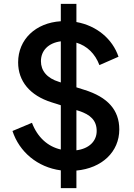

<svg xmlns="http://www.w3.org/2000/svg" viewBox="-20 -865 687 985"><path d="M292 100H372V10C503 -2 592 -86 592 -201C592 -301 532 -367 413 -404L372 -417V-646C426 -630 468 -590 490 -531L588 -574C557 -665 477 -733 372 -752V-845H292V-756C163 -748 73 -663 73 -545C73 -449 133 -375 245 -340L292 -325V-98C225 -113 172 -161 144 -235L44 -193C79 -86 172 -7 292 9ZM190 -551C190 -607 230 -645 292 -653V-442L283 -445C220 -464 190 -503 190 -551ZM372 -94V-300L385 -296C444 -277 476 -247 476 -193C476 -140 436 -102 372 -94Z"/></svg>

Font: Mluvka SemiBold
Style: Regular
Weight: 600
Designer: Modified by Jiří Krblich, Original typeface by Gumpita Rahayu
Foundry: Gumpita Rahayu & Jiří Krblich
Version: Version 2.000;Glyphs 3.1.1 (3134)